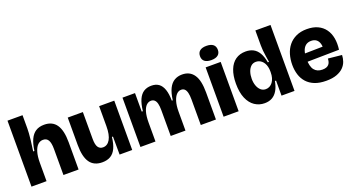

<svg xmlns="http://www.w3.org/2000/svg" viewBox="-49 -1323 3551 1931"><g transform="rotate(-20 1727.0 -357.5)"><path d="M44 0V-296V-706H205V-564Q205 -544 203 -513Q201 -482 197 -448Q193 -414 188.5 -382Q184 -350 181 -327H194Q204 -400 226 -447.5Q248 -495 284.5 -518.5Q321 -542 375 -542Q463 -542 505.5 -480Q548 -418 548 -292V0H386V-279Q386 -343 368.5 -373Q351 -403 313 -403Q281 -403 257 -380.5Q233 -358 219 -312Q205 -266 205 -197V0Z M799 14Q710 14 667 -47Q624 -108 624 -234V-528H786V-241Q786 -179 804 -152Q822 -125 857 -125Q880 -125 899 -137Q918 -149 932 -173Q946 -197 953 -232.5Q960 -268 960 -315V-528H1122V-231V0H987L986 -193H975Q967 -121 945.5 -75Q924 -29 887.5 -7.5Q851 14 799 14Z M1210 0V-307V-528H1344V-330H1356Q1365 -407 1386 -453Q1407 -499 1441 -520.5Q1475 -542 1522 -542Q1571 -542 1602 -519Q1633 -496 1649 -449.5Q1665 -403 1666 -330H1676Q1686 -407 1709 -453Q1732 -499 1768 -520.5Q1804 -542 1851 -542Q1893 -542 1924 -526.5Q1955 -511 1976.5 -479.5Q1998 -448 2008 -400.5Q2018 -353 2018 -290V0H1856V-275Q1856 -317 1849 -345.5Q1842 -374 1827.5 -387.5Q1813 -401 1791 -401Q1763 -401 1741 -378.5Q1719 -356 1705.5 -312Q1692 -268 1692 -203V0H1534V-277Q1534 -319 1527 -346.5Q1520 -374 1505 -387.5Q1490 -401 1468 -401Q1441 -401 1419 -380.5Q1397 -360 1384 -316Q1371 -272 1371 -203V0Z M2100 0V-528H2261V0ZM2180 -577Q2134 -577 2109.5 -596Q2085 -615 2085 -652Q2085 -690 2109.5 -709.5Q2134 -729 2180 -729Q2227 -729 2251.5 -709.5Q2276 -690 2276 -652Q2276 -616 2251.5 -596.5Q2227 -577 2180 -577Z M2537 14Q2478 14 2431 -17.5Q2384 -49 2357 -112Q2330 -175 2330 -269Q2330 -356 2354 -417Q2378 -478 2423 -509.5Q2468 -541 2531 -541Q2578 -541 2613 -522.5Q2648 -504 2671 -464.5Q2694 -425 2705 -362H2718Q2713 -396 2707.5 -428.5Q2702 -461 2699.5 -490.5Q2697 -520 2697 -545V-706H2859V-207V0H2720V-161H2708Q2697 -102 2674.5 -63.5Q2652 -25 2618 -5.5Q2584 14 2537 14ZM2595 -115Q2617 -115 2636 -125Q2655 -135 2669 -154Q2683 -173 2690.5 -199Q2698 -225 2698 -258V-269Q2698 -295 2692.5 -317.5Q2687 -340 2677 -357Q2667 -374 2653.5 -385.5Q2640 -397 2624.5 -402.5Q2609 -408 2593 -408Q2561 -408 2539.5 -388Q2518 -368 2507 -334.5Q2496 -301 2496 -261Q2496 -220 2508 -187Q2520 -154 2542 -134.5Q2564 -115 2595 -115Z M3197 14Q3124 14 3073 -6.5Q3022 -27 2989.5 -63.5Q2957 -100 2942 -148.5Q2927 -197 2927 -253Q2927 -312 2942.5 -364.5Q2958 -417 2990 -456.5Q3022 -496 3071 -519Q3120 -542 3186 -542Q3253 -542 3301.5 -519.5Q3350 -497 3380 -455.5Q3410 -414 3420 -358Q3430 -302 3421 -236L3029 -230V-317L3307 -322L3275 -274Q3281 -321 3272 -352.5Q3263 -384 3241.5 -400Q3220 -416 3187 -416Q3151 -416 3127.5 -397Q3104 -378 3093 -343Q3082 -308 3082 -260Q3082 -179 3111.5 -142Q3141 -105 3197 -105Q3222 -105 3238.5 -111Q3255 -117 3265.5 -128.5Q3276 -140 3280.5 -156Q3285 -172 3286 -191L3432 -176Q3431 -142 3419.5 -108.5Q3408 -75 3381 -47.5Q3354 -20 3308.5 -3Q3263 14 3197 14Z"/></g></svg>

Font: Bricolage Grotesque 72pt ExtraBold
Style: Regular
Weight: 800
Designer: Mathieu Triay
Foundry: Atelier Triay
Version: Version 1.001;gftools[0.9.33.dev8+g029e19f]